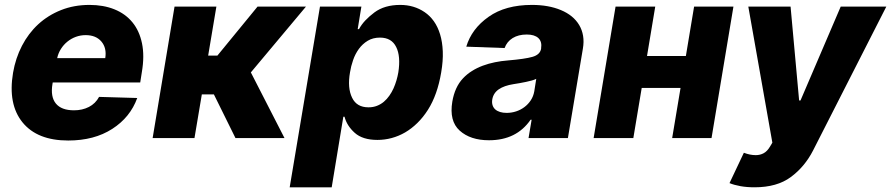

<svg xmlns="http://www.w3.org/2000/svg" viewBox="-20 -573 3699 797"><path d="M34.1 -270.6Q44.4 -331.3 71.2 -383Q98 -434.7 138.8 -472.3Q179.7 -509.9 233.5 -531.2Q287.3 -552.6 351.6 -552.6Q409.4 -552.6 454.9 -534.3Q500.4 -516 529.5 -480.6Q558.6 -445.3 569.4 -393.3Q580.3 -341.3 568.9 -274.1L562.1 -230.8H198.9L197.8 -224.4Q188.9 -171.2 212 -143.1Q235.1 -115.1 287.3 -115.1Q321.7 -115.1 349.1 -129.1Q376.4 -143.1 391.3 -170.8L549.7 -166.2Q520.6 -85.9 446 -38Q371.1 10.3 263.1 10.3Q134.9 10.3 73.5 -65Q12.4 -140.3 34.1 -270.6ZM217.3 -331.7H416.9Q423.7 -373.6 400.9 -400.6Q378.2 -427.2 335.6 -427.2Q314.3 -427.2 294.9 -420.1Q275.6 -413 259.8 -400.2Q244 -387.4 233 -370Q221.9 -352.6 217.3 -331.7Z M704.5 -545.5H878.2L844.1 -342.3H882.5L1049 -545.5H1250L1021.3 -272.4L1160.9 0H957.4L867.9 -181.1H817.8L787.3 0H613.6Z M1308.2 -545.5H1480.1L1464.8 -452.1H1470.2Q1480.5 -471.2 1496.6 -488.3Q1512.8 -505.3 1534.1 -521.3Q1576 -552.6 1641.3 -552.6Q1698.5 -552.6 1742.5 -522.7Q1764.6 -507.8 1780.9 -484.9Q1797.2 -462 1806.8 -430.6Q1816.4 -399.1 1818 -359.7Q1819.6 -320.3 1811.4 -272.4Q1795.8 -179.3 1756.4 -117.2Q1736.5 -85.9 1712.5 -62.5Q1688.6 -39.1 1661.8 -23.4Q1634.9 -7.8 1605.8 0Q1576.7 7.8 1546.9 7.8Q1485.1 7.8 1452.4 -21.7Q1419.7 -51.1 1410.2 -88.4H1405.2L1356.9 204.5H1182.5ZM1441.8 -166.9Q1460.9 -127.5 1509.6 -127.5Q1528.8 -127.5 1544.7 -133.7Q1560.7 -139.9 1573.5 -150.7Q1586.3 -161.6 1596.2 -175.8Q1606.2 -190 1613.5 -206.1Q1620.7 -222.3 1625.7 -239.3Q1630.7 -256.4 1633.5 -272.7Q1643.8 -339.8 1624.6 -377.8Q1605.5 -416.9 1557.2 -416.9Q1528.1 -416.9 1506.4 -403.8Q1484.7 -390.6 1469.6 -369.9Q1454.5 -349.1 1445.7 -323.5Q1436.8 -297.9 1432.9 -272.7Q1421.5 -207.7 1441.8 -166.9Z M1857.6 -151.3Q1867.9 -211.6 1901.6 -247.5Q1918.3 -265.3 1939.3 -278.4Q1960.2 -291.5 1984.2 -300.4Q2008.2 -309.3 2034.4 -314.6Q2060.7 -320 2088.4 -322.1Q2159.1 -328.1 2190.3 -337Q2221.6 -345.9 2226.2 -370.7V-372.5Q2230.5 -400.2 2214.7 -415Q2198.9 -429.7 2166.5 -429.7Q2132.1 -429.7 2108.1 -415Q2084.2 -400.2 2074.6 -373.6L1915.5 -379.3Q1937.9 -453.8 2008.2 -503.2Q2077.8 -552.6 2188.2 -552.6Q2257.1 -552.6 2308.2 -531.2Q2333.8 -520.6 2353 -505Q2372.2 -489.3 2384.2 -469.1Q2396.3 -448.9 2400.4 -424.2Q2404.5 -399.5 2399.5 -370.7L2337.4 0H2174L2186.8 -76H2182.5Q2123.9 9.2 2009.9 9.2Q1932.5 9.2 1888.1 -30.9Q1844.1 -70.7 1857.6 -151.3ZM2083.1 -104.4Q2103.3 -104.4 2122.3 -110.6Q2141.3 -116.8 2157 -128.6Q2172.6 -140.3 2183.4 -156.8Q2194.2 -173.3 2197.8 -193.9L2206 -245.7Q2198.2 -241.8 2187.5 -238.8Q2176.8 -235.8 2163.4 -233Q2149.5 -230.1 2136.5 -227.8Q2123.6 -225.5 2111.5 -223.7Q2072.8 -217.7 2050.2 -202.1Q2027.7 -186.4 2023.4 -159.8Q2021.3 -146.7 2024.7 -136.2Q2028.1 -125.7 2035.9 -118.8Q2043.7 -111.9 2055.8 -108.1Q2067.8 -104.4 2083.1 -104.4Z M2535.2 -545.5H2699.9L2665.8 -340.6H2827.1L2861.2 -545.5H3024.5L2933.6 0H2770.2L2805 -208.1H2643.8L2609 0H2444.2Z M3067.8 61.1Q3093.4 71 3117.2 71Q3135.3 71 3150 63Q3164.8 55 3176.1 35.9L3186.1 19.2L3086.3 -545.5H3261.7L3297.2 -155.9H3302.9L3469.8 -545.5H3659.1L3354.8 52.2Q3320.3 119.3 3262.8 161.9Q3205.3 204.5 3111.9 204.5Q3080.6 204.5 3054 199.8Q3027.3 195 3008.2 187.1Z"/></svg>

Font: Inter P Extra Bold
Style: Italic
Weight: 800
Italic angle: 9.39999°
Designer: Rasmus Andersson
Foundry: rsms
Version: Version 3.018;git-588b23468